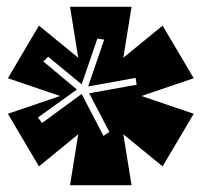

<svg xmlns="http://www.w3.org/2000/svg" viewBox="-20 -720 590 562"><path d="M456 -233 341 -327 365 -178H185L209 -327L94 -233L3 -387L156 -439L3 -491L94 -645L209 -551L185 -700H365L341 -551L456 -645L547 -491L394 -439L547 -387ZM103 -360 219 -445 283 -322 300 -334 241 -447 380 -472 377 -492 238 -467 285 -604 265 -607 219 -473 121 -554 107 -540 205 -458 91 -376Z"/></svg>

Font: J.M. Nexus Grotesque
Style: Regular
Weight: 900
Designer: deFharo
Foundry: deFharo
Version: Version 3.003